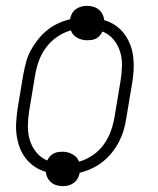

<svg xmlns="http://www.w3.org/2000/svg" viewBox="-20 -589 540 658"><path d="M196 49Q185 49 174.5 46Q164 43 156 36.5Q148 30 143 20.5Q138 11 137 0Q116 -6 98.5 -18Q81 -30 68 -46.5Q55 -63 47.5 -83.5Q40 -104 37 -125.5Q34 -147 35.5 -170Q37 -193 40 -215L60 -335Q64 -356 69.5 -376.5Q75 -397 85.5 -416.5Q96 -436 110 -453.5Q124 -471 141 -485Q158 -499 178.5 -508.5Q199 -518 220 -523V-524Q222 -534 227 -543Q232 -552 240.5 -558Q249 -564 259 -566.5Q269 -569 278 -569Q289 -569 299.5 -566Q310 -563 318 -556.5Q326 -550 331 -540.5Q336 -531 337 -520Q358 -514 375.5 -502Q393 -490 405.5 -473.5Q418 -457 426 -436.5Q434 -416 436.5 -394.5Q439 -373 438 -350Q437 -327 433 -305L413 -185Q410 -164 404 -143.5Q398 -123 388 -103.5Q378 -84 364 -66.5Q350 -49 332.5 -35Q315 -21 294.5 -11.5Q274 -2 253 3V4Q251 14 246 23Q241 32 232.5 38Q224 44 214.5 46.5Q205 49 196 49ZM251 -35Q276 -42 298.5 -57.5Q321 -73 336.5 -95Q352 -117 360.5 -141.5Q369 -166 373 -191L393 -311Q397 -336 398 -361.5Q399 -387 392 -410.5Q385 -434 369.5 -453Q354 -472 331 -481Q328 -474 322.5 -467.5Q317 -461 309.5 -457Q302 -453 294 -452Q286 -451 278 -451Q260 -451 244 -460Q228 -469 223 -485Q198 -478 175.5 -462.5Q153 -447 137 -425Q121 -403 112.5 -378.5Q104 -354 100 -329L80 -209Q76 -184 75.5 -158.5Q75 -133 82 -109.5Q89 -86 104.5 -67Q120 -48 142 -39Q145 -46 150.5 -52.5Q156 -59 164 -63Q172 -67 179.5 -68Q187 -69 195 -69Q213 -69 229 -60Q245 -51 251 -35Z"/></svg>

Font: Iosevka Curly Extralight
Style: Italic
Weight: 200
Italic angle: -9°
Monospace: yes
Designer: Belleve Invis
Foundry: Belleve Invis
Version: Version 22.1.2; ttfautohint (v1.8.4)